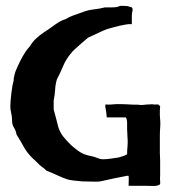

<svg xmlns="http://www.w3.org/2000/svg" viewBox="-20 -587 594 651"><path d="M382 -53Q387 -55 395 -57Q403 -59 411 -64Q411 -77 412 -87Q413 -97 413 -108Q413 -113 412.5 -117.5Q412 -122 412 -127Q412 -133 411.5 -138Q411 -143 411 -149Q411 -159 411 -170Q411 -181 407 -189H342L340 -208L337 -225Q337 -227 337 -229Q337 -231 338 -233Q345 -232 355 -232.5Q365 -233 374 -234Q376 -234 385.5 -234Q395 -234 405.5 -233.5Q416 -233 425 -232.5Q434 -232 436 -232H448Q459 -230 467.5 -231.5Q476 -233 489 -233Q494 -234 500.5 -233Q507 -232 512 -233Q516 -233 517 -232.5Q518 -232 523 -227Q522 -219 522 -211.5Q522 -204 522 -196Q523 -185 523.5 -174.5Q524 -164 523 -153Q522 -139 522 -125Q522 -111 522 -97Q522 -82 522 -69Q522 -56 523 -41V6Q522 19 523 28.5Q524 38 521 39Q513 44 498.5 43.5Q484 43 473 43H416Q416 36 416.5 25Q417 14 416 9H411Q389 13 368 17.5Q347 22 325 27Q320 28 316 28.5Q312 29 307 29Q294 29 282 28.5Q270 28 259 28Q245 27 228.5 25Q212 23 205 20Q193 16 172.5 6.5Q152 -3 138 -8Q130 -16 122 -21.5Q114 -27 106 -36Q101 -41 96.5 -45Q92 -49 88 -53Q71 -70 59.5 -91Q48 -112 36 -131Q34 -144 27.5 -154Q21 -164 21 -177Q21 -191 18 -203.5Q15 -216 15 -227Q15 -234 16 -246Q17 -258 18.5 -271Q20 -284 22 -295Q24 -306 26 -312Q26 -321 29 -333Q32 -345 36 -353Q41 -365 49 -381Q57 -397 65 -409Q70 -417 74 -421.5Q78 -426 82 -431Q90 -445 102.5 -456.5Q115 -468 127 -476Q147 -489 166 -503Q185 -517 202 -522Q215 -530 229.5 -535Q244 -540 258 -545Q278 -553 297 -555Q316 -557 336 -562H360Q364 -562 371.5 -562.5Q379 -563 387 -567H400Q408 -567 411.5 -566.5Q415 -566 427 -562Q431 -557 429 -549.5Q427 -542 427 -533V-505Q419 -506 407.5 -504Q396 -502 384.5 -499.5Q373 -497 361.5 -493.5Q350 -490 342 -488Q329 -483 313.5 -475.5Q298 -468 280 -460Q279 -460 270.5 -452.5Q262 -445 251.5 -436Q241 -427 232.5 -419Q224 -411 223 -409Q204 -387 194.5 -364Q185 -341 173 -318Q168 -302 167 -284Q166 -266 162 -246V-216Q166 -200 170 -186Q174 -172 178 -155Q184 -137 194.5 -124Q205 -111 219 -97Q224 -92 238.5 -80.5Q253 -69 266 -64Q277 -60 288 -58Q299 -56 311 -51Q316 -49 320 -48Q324 -47 328 -47Q342 -47 354.5 -49Q367 -51 382 -53Z"/></svg>

Font: Kirang Haerang
Style: Regular
Weight: 400
Version: Version 1.00